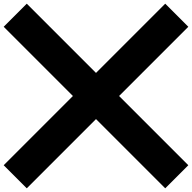

<svg xmlns="http://www.w3.org/2000/svg" viewBox="-20 -1020 1040 1040"><path d="M0 -875 125 -1000 1000 -125 875 0ZM125 0 0 -125 875 -1000 1000 -875Z"/></svg>

Font: Picon
Style: Regular
Weight: 400
Designer: yne
Foundry: yne
Version: Version 21.02.27; git-deadbeef-release